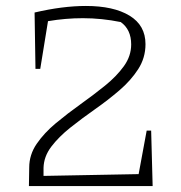

<svg xmlns="http://www.w3.org/2000/svg" viewBox="-20 -624 608 644"><path d="M77 0 78 -62Q78 -105 103 -141.5Q128 -178 167 -210.5Q206 -243 249.5 -274Q293 -305 332 -336.5Q371 -368 395.5 -402Q420 -436 420 -475Q420 -525 385 -550Q321 -563 258 -563Q200 -563 141 -553L115 -393H99L96 -582Q190 -604 268 -604Q361 -604 414.5 -571.5Q468 -539 468 -476Q468 -430 443.5 -392Q419 -354 380.5 -321Q342 -288 298.5 -257.5Q255 -227 216 -196Q177 -165 152 -132Q127 -99 126 -61V-34L445 -40L472 -186H487L492 0Z"/></svg>

Font: Piazzolla SC ExtraLight
Style: Regular
Weight: 200
Designer: Juan Pablo del Peral
Foundry: Huerta Tipografica
Version: Version 1.330